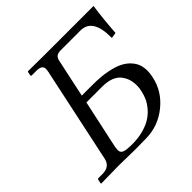

<svg xmlns="http://www.w3.org/2000/svg" viewBox="-168 -796 948 948"><g transform="rotate(-45 306.0 -322.0)"><path d="M250 -333 194.8 -77.1Q192.9 -61.5 192.9 -56.2Q192.9 -40 207.8 -33.4Q222.7 -26.9 264.2 -26.9Q307.6 -26.9 343.3 -36.9Q378.9 -46.9 402.1 -62.3Q425.3 -77.6 442.4 -98.4Q459.5 -119.1 468 -138.4Q476.6 -157.7 481 -178.2Q485.8 -196.8 485.8 -216.8Q485.8 -238.8 480 -258.1Q474.1 -277.3 460.9 -294.9Q447.8 -312.5 422.4 -322.8Q397 -333 361.8 -333ZM568.8 -188Q552.2 -108.4 485.1 -54.2Q418 0 333 1L252.9 2L142.1 0L18.1 2L17.1 0L21 -19Q21 -26.9 29.8 -26.9H55.2Q107.4 -26.9 117.2 -71.8L224.1 -574.2Q226.1 -585.9 226.1 -590.8Q226.1 -604.5 216.6 -611.3Q207 -618.2 184.1 -618.2H154.8Q150.4 -618.2 149.2 -620.6Q147.9 -623 148.9 -625L152.8 -645L157.2 -646L275.9 -645H611.8Q600.6 -568.4 594.2 -474.1L564 -469.2V-475.1Q564 -605 480 -605H342.8Q324.7 -605 314.7 -598.1Q304.7 -591.3 300.8 -574.2L257.8 -373H334Q390.6 -373 433.8 -364.5Q477.1 -356 503.2 -342.3Q529.3 -328.6 545.9 -309.3Q562.5 -290 568.4 -270.8Q574.2 -251.5 574.2 -229Q574.2 -210.4 568.8 -188Z"/></g></svg>

Font: Linux Libertine G
Style: Italic
Weight: 400
Italic angle: -12°
Designer: Philipp H. Poll
Foundry: Philipp H. Poll
Version: Version 5.1.3